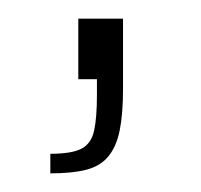

<svg xmlns="http://www.w3.org/2000/svg" viewBox="-20 -85 216 206"><path d="M34 101V80Q57 80 67.5 74.5Q78 69 81 55Q84 41 84 17V0H64V-65H112V10Q112 37 108.5 54.5Q105 72 96.5 82.5Q88 93 73 97Q58 101 34 101Z"/></svg>

Font: Saira Thin Thin
Style: Regular
Weight: 250
Version: Version 1.101